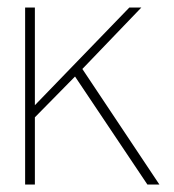

<svg xmlns="http://www.w3.org/2000/svg" viewBox="-20 -492 463 512"><path d="M47 0V-472H73V-198H60L325 -472H357L189 -297L195 -315L405 0H373L176 -294L189 -297L64 -170L73 -201V0Z"/></svg>

Font: Panamera Thin
Style: Regular
Weight: 100
Designer: Bastien Sozeau
Foundry: NBR — Bastien Sozeau
Version: Version 3.003;gftools[0.9.33]